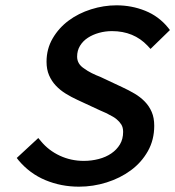

<svg xmlns="http://www.w3.org/2000/svg" viewBox="-20 -690 659 722"><path d="M418 -670Q475 -670 526 -649.5Q577 -629 612 -586L619 -577L546 -506L535 -518Q483 -573 401 -573Q376 -573 352.5 -566.5Q329 -560 310.5 -548Q292 -536 281 -518Q270 -500 270 -477Q270 -449 297 -432Q309 -423 325 -415Q333 -411 341 -407.5Q349 -404 357 -401L440 -362Q464 -351 486 -338Q508 -325 524.5 -308Q541 -291 550.5 -269Q560 -247 560 -217Q560 -164 536 -121.5Q512 -79 472 -49.5Q432 -20 381 -4Q330 12 277 12Q210 12 151 -12.5Q92 -37 50 -87L43 -96L124 -171L134 -159Q163 -124 205 -104.5Q247 -85 295 -85Q324 -85 351 -92Q378 -99 398.5 -113Q419 -127 431 -147Q443 -167 443 -194Q443 -211 436 -222Q429 -233 418 -242Q412 -247 405 -251Q398 -255 390 -259Q382 -264 373 -267.5Q364 -271 356 -275L272 -314Q248 -325 227 -338Q206 -351 190 -368Q174 -385 164.5 -407Q155 -429 155 -458Q155 -506 178 -545.5Q201 -585 238 -612.5Q275 -640 322.5 -655Q370 -670 418 -670Z"/></svg>

Font: Codetta
Style: Bold Italic
Weight: 700
Italic angle: -11°
Designer: Ulrich Proeller
Foundry: PROSA GmbH
Version: Version 2.00;September 29, 2018;FontCreator 11.5.0.2427 64-b